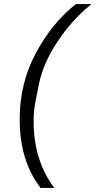

<svg xmlns="http://www.w3.org/2000/svg" viewBox="-20 -780 466 937"><path d="M76 -198Q76 -373 154.5 -520Q233 -667 350 -760H426Q330 -682 260 -576Q190 -470 170 -369L153 -284Q144 -239 144 -190Q144 3 245 137H178Q76 5 76 -198Z"/></svg>

Font: Aneliza
Style: Italic
Weight: 400
Italic angle: -11.31°
Designer: Mike Abbink, Paul van der Laan, Pieter van Rosmalen
Foundry: Bold Monday
Version: Version 3.0